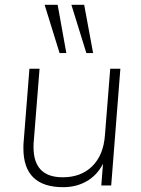

<svg xmlns="http://www.w3.org/2000/svg" viewBox="-20 -769 585 796"><path d="M437 -484H479L441 0H400L407 -90Q383 -43 340 -18Q297 7 242 7Q77 7 77 -154Q77 -174 78 -180L102 -484H144L120 -183Q119 -178 119 -159Q119 -34 240 -34Q316 -34 362.5 -80Q409 -126 415 -208ZM255 -549H227L165 -749H219ZM366 -549H338L276 -749H329Z"/></svg>

Font: Iunito ExtraLight
Style: Italic
Weight: 200
Italic angle: -4.541°
Designer: Vernon Adams
Foundry: Vernon Adams
Version: Version 2.001;November 30, 2019;FontCreator 12.0.0.2547 64-b